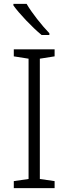

<svg xmlns="http://www.w3.org/2000/svg" viewBox="-20 -968 351 988"><path d="M117 -948H49V-940C78 -899 145 -828 194 -788H234V-797C196 -836 142 -904 117 -948ZM261 0V-36L185 -47V-666L261 -678V-714H51V-678L127 -666V-47L51 -36V0Z"/></svg>

Font: Noto Sans Devanagari UI Light
Style: Regular
Weight: 300
Designer: Jelle Bosma - Monotype Design Team
Foundry: Monotype Imaging Inc.
Version: Version 2.004